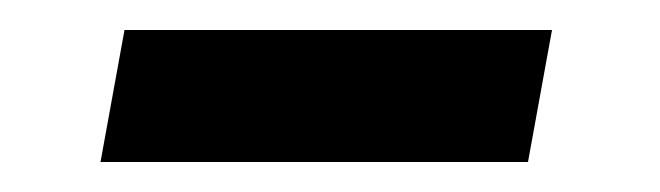

<svg xmlns="http://www.w3.org/2000/svg" viewBox="-20 -375 440 128"><path d="M63 -355H348L332 -267H47Z"/></svg>

Font: Cabin Medium
Style: Italic
Weight: 500
Italic angle: -7°
Designer: Pablo Impallari
Foundry: Pablo Impallari. http://www.impallari.com Igino Marini. http://www.ikern.com
Version: Version 2.200